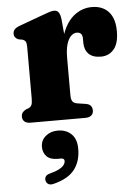

<svg xmlns="http://www.w3.org/2000/svg" viewBox="-54 -530 606 853"><g transform="rotate(-5 249.0 -103.5)"><path d="M239 -265Q239 -340 259 -389.5Q279 -439 313 -463.5Q347 -488 387.5 -488Q435.5 -488 462.5 -458.2Q489.5 -428.5 489.5 -371.5Q489.5 -317 467.2 -291Q445 -265 409.5 -265Q373.5 -265 355.2 -283Q337 -301 336.5 -332.5V-352Q336.5 -366.5 330 -373.5Q323.5 -380.5 311 -380.5Q297.5 -380.5 285.5 -369Q273.5 -357.5 266.2 -333.5Q259 -309.5 259 -272.5ZM249 -446.5 259 -338.5V-106Q259 -88 264.8 -79Q270.5 -70 286 -67.5L324.5 -61.5Q339 -59 345.8 -51Q352.5 -43 352.5 -30Q352.5 -16 343.2 -8Q334 0 316.5 0H71.5Q54.5 0 45.2 -8Q36 -16 36 -30Q36 -40.5 41.2 -47.8Q46.5 -55 57 -60.5L70.5 -65.5Q78.5 -69.5 82.5 -77.8Q86.5 -86 86.5 -106V-337Q86.5 -354 82 -360.8Q77.5 -367.5 68.5 -370.5L51.5 -373.5Q42 -377 36.8 -383.5Q31.5 -390 31.5 -400Q31.5 -411.5 38.5 -419.2Q45.5 -427 61.5 -433L161.5 -469.5Q185 -478.5 198 -482.5Q211 -486.5 219.5 -486.5Q232 -486.5 239 -477.5Q246 -468.5 249 -446.5ZM177.5 170.5Q145 170.5 129 154Q113 137.5 113 112Q113 82.5 135 64Q157 45.5 189 45.5Q226.5 45.5 249.8 68Q273 90.5 273 134Q273 189.5 244.8 226.2Q216.5 263 151.5 279.5Q136.5 283.5 127.5 278.5Q118.5 273.5 116 263Q113.5 252.5 118.8 244.2Q124 236 138 232.5Q165 225.5 180.2 217.2Q195.5 209 201.8 200Q208 191 208 182.5Q208 170.5 192.5 170.5Z"/></g></svg>

Font: Fraunces 28pt Soft Wonky
Style: Bold
Weight: 700
Version: Version 1.000;[b76b70a41]